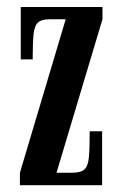

<svg xmlns="http://www.w3.org/2000/svg" viewBox="-20 -544 359 564"><path d="M38.5 0V-36.5L173 -487.5H126.5Q102 -487.5 91.5 -477.8Q81 -468 78.5 -442.5Q76 -417 76 -369.5H41V-523.5H281V-487.5L146 -36.5H191.5Q217.5 -36.5 228.2 -46.5Q239 -56.5 241.2 -83Q243.5 -109.5 243.5 -158.5H280V0Z"/></svg>

Font: Imbue Thin 10pt SemiBold
Style: Regular
Weight: 600
Version: Version 1.102